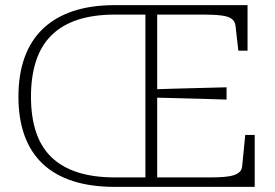

<svg xmlns="http://www.w3.org/2000/svg" viewBox="-20 -730 1073 750"><path d="M575 -381Q624 -383 672 -384Q720 -385 768.5 -386.5Q817 -388 865 -389V-341Q817 -343 768.5 -344Q720 -345 672 -346.5Q624 -348 575 -349ZM429 -37H548V-673H429Q346 -673 284.5 -653Q223 -633 182 -593Q141 -553 121 -492.5Q101 -432 101 -352Q101 -273 121 -213.5Q141 -154 182 -115Q223 -76 284.5 -56.5Q346 -37 429 -37ZM429 0Q336 0 265.5 -22.5Q195 -45 147.5 -89.5Q100 -134 76 -200Q52 -266 52 -352Q52 -439 76 -505.5Q100 -572 147.5 -617.5Q195 -663 265.5 -686.5Q336 -710 429 -710H947V-532H911L900 -629Q898 -647 885 -656.5Q872 -666 845 -669.5Q818 -673 775 -673H594V-37H801Q833 -37 856 -39Q879 -41 894 -46Q909 -51 917 -59.5Q925 -68 926 -81L938 -203H975V0Z"/></svg>

Font: Roboto Serif 20pt Thin
Style: Regular
Weight: 250
Version: Version 1.008